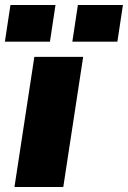

<svg xmlns="http://www.w3.org/2000/svg" viewBox="-44 -743 509 763"><path d="M13.5 0 92.5 -517H286.5L207.5 0ZM243.5 -577.5 265.5 -723H444.5L422.5 -577.5ZM-24.5 -577.5 -2.5 -723H176.5L154.5 -577.5Z"/></svg>

Font: Public Sans Thin Black
Style: Italic
Weight: 900
Italic angle: -8°
Version: Version 2.001